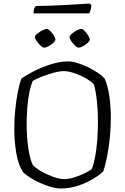

<svg xmlns="http://www.w3.org/2000/svg" viewBox="-20 -1068 709 1088"><path d="M323 0Q298 0 266 -9.5Q234 -19 202.5 -33.5Q171 -48 146 -64.5Q121 -81 109 -95Q82 -139 71.5 -205Q61 -271 61 -337Q61 -392 66.5 -446.5Q72 -501 81 -547Q90 -593 101 -623Q128 -642 172 -664.5Q216 -687 268 -703.5Q320 -720 367 -720Q390 -720 420.5 -710.5Q451 -701 482 -685.5Q513 -670 538 -653Q563 -636 574 -621Q592 -578 600 -520.5Q608 -463 608 -404Q608 -312 595 -229Q582 -146 565 -96Q541 -74 503.5 -52Q466 -30 420 -15Q374 0 323 0ZM344 -53Q370 -53 401.5 -63Q433 -73 460.5 -86.5Q488 -100 500 -110Q511 -136 519 -178.5Q527 -221 531 -273Q535 -325 535 -379Q535 -441 529 -496.5Q523 -552 512 -590Q505 -599 486 -612Q467 -625 442 -637Q417 -649 390.5 -657Q364 -665 343 -665Q318 -665 284.5 -656Q251 -647 219 -634.5Q187 -622 166 -610Q154 -583 146 -542.5Q138 -502 134.5 -456Q131 -410 131 -365Q131 -295 140 -231.5Q149 -168 166 -133Q180 -117 211.5 -98.5Q243 -80 280 -66.5Q317 -53 344 -53ZM425 -798Q417 -798 405 -809.5Q393 -821 383.5 -835.5Q374 -850 374 -858Q374 -866 387 -877Q400 -888 415.5 -896Q431 -904 440 -904Q449 -904 460.5 -892Q472 -880 480.5 -865.5Q489 -851 489 -843Q489 -836 477 -825Q465 -814 450 -806Q435 -798 425 -798ZM229 -798Q222 -798 210 -809.5Q198 -821 188 -835Q178 -849 178 -858Q178 -866 191 -877Q204 -888 220 -896Q236 -904 245 -904Q253 -904 264.5 -892.5Q276 -881 285 -866.5Q294 -852 294 -843Q294 -836 282 -825Q270 -814 255 -806Q240 -798 229 -798ZM170 -992Q170 -1009 174 -1019.5Q178 -1030 182 -1034Q212 -1034 256.5 -1035.5Q301 -1037 347.5 -1039.5Q394 -1042 432 -1044.5Q470 -1047 487 -1048L498 -1039Q497 -1023 493 -1010.5Q489 -998 486 -992Z"/></svg>

Font: Texturina Thin
Style: Regular
Weight: 100
Designer: Guillermo Torres Carreño
Foundry: Omnibus-Type
Version: Version 1.002; ttfautohint (v1.8.3)